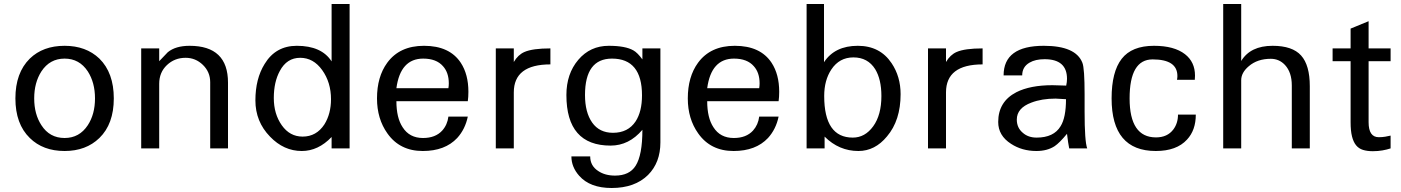

<svg xmlns="http://www.w3.org/2000/svg" viewBox="-20 -742 7007 960"><path d="M549 -250Q549 -122 477 -52Q410 13 303 13Q195 13 129 -52Q57 -122 57 -250Q57 -378 129 -449Q195 -513 303 -513Q410 -513 477 -449Q549 -378 549 -250ZM455 -250Q455 -329 419 -385Q377 -449 303 -449Q229 -449 187 -385Q151 -329 151 -250Q151 -171 187 -116Q228 -52 303 -52Q377 -52 419 -116Q455 -171 455 -250Z M1120 0H1031V-331Q1031 -382 994.5 -417.5Q958 -453 908 -453Q853 -453 814.5 -416.5Q776 -380 776 -323V0H686V-500H776V-436Q798 -459 819 -481Q858 -513 928 -513Q1120 -513 1120 -329Z M1728 0H1638V-57Q1571 13 1489 13Q1399 13 1330 -59Q1257 -134 1257 -240Q1257 -348 1303 -422Q1358 -513 1464 -513Q1588 -513 1638 -435V-722H1728ZM1635 -246Q1635 -330 1591 -391.5Q1547 -453 1481 -453Q1414 -453 1379 -387Q1349 -332 1349 -252Q1349 -172 1389 -115.5Q1429 -59 1493 -59Q1562 -59 1602 -120Q1635 -173 1635 -246Z M2322 -283Q2322 -257 2319 -236H1962Q1962 -153 1993 -106Q2027 -52 2095 -52Q2157 -52 2191 -89Q2217 -118 2222 -159H2319Q2306 -96 2266 -52Q2205 13 2094 13Q1979 13 1917 -75Q1865 -148 1865 -250Q1865 -358 1916 -428Q1978 -513 2100 -513Q2228 -513 2284 -428Q2322 -370 2322 -283ZM2222 -301Q2224 -313 2224 -325Q2224 -379 2195 -411Q2162 -449 2096 -449Q1982 -449 1962 -301Z M2732 -420Q2549 -420 2549 -280V0H2459V-500H2549V-432Q2570 -468 2602 -482Q2643 -500 2732 -500Z M3282 -30Q3282 71 3220 133Q3154 198 3038 198Q2930 198 2876 137Q2837 93 2837 40H2931Q2931 87 2971 113Q3005 136 3055 136Q3127 136 3158 87Q3192 34 3192 -93Q3125 -14 3033 -14Q2812 -14 2812 -267Q2812 -373 2871.5 -443Q2931 -513 3024 -513Q3107 -513 3147 -490Q3167 -479 3192 -445V-500H3282ZM3190 -265Q3190 -449 3040 -449Q2905 -449 2905 -267Q2905 -180 2941 -129Q2977 -78 3045 -78Q3120 -78 3158 -135Q3190 -184 3190 -265Z M3876 -283Q3876 -257 3873 -236H3516Q3516 -153 3547 -106Q3581 -52 3649 -52Q3711 -52 3745 -89Q3771 -118 3776 -159H3873Q3860 -96 3820 -52Q3759 13 3648 13Q3533 13 3471 -75Q3419 -148 3419 -250Q3419 -358 3470 -428Q3532 -513 3654 -513Q3782 -513 3838 -428Q3876 -370 3876 -283ZM3776 -301Q3778 -313 3778 -325Q3778 -379 3749 -411Q3716 -449 3650 -449Q3536 -449 3516 -301Z M4483 -271Q4483 -140 4415 -60Q4355 13 4272 13Q4175 13 4103 -59V0H4013V-722H4100V-431Q4154 -513 4269 -513Q4380 -513 4438 -426Q4483 -359 4483 -271ZM4387 -262Q4387 -345 4356 -396Q4319 -455 4247 -455Q4177 -455 4137 -395Q4101 -341 4101 -262Q4101 -54 4244 -54Q4305 -54 4346 -110.5Q4387 -167 4387 -262Z M4893 -420Q4710 -420 4710 -280V0H4620V-500H4710V-432Q4731 -468 4763 -482Q4804 -500 4893 -500Z M5416 0H5326Q5321 -23 5315 -73Q5278 -28 5253 -11Q5216 13 5162 13Q5090 13 5035 -23Q4971 -64 4971 -132Q4971 -234 5062 -281Q5131 -316 5242 -316Q5254 -316 5277.5 -315Q5301 -314 5311 -314Q5315 -332 5315 -348Q5315 -446 5203 -446Q5157 -446 5128 -429Q5091 -408 5091 -365H4998Q4998 -513 5199 -513Q5359 -513 5392 -428Q5403 -400 5403 -270V-183Q5403 -36 5416 0ZM5310 -246Q5270 -249 5258 -249Q5189 -249 5137 -229Q5064 -202 5064 -144Q5064 -103 5094 -78Q5121 -54 5163 -54Q5249 -54 5283 -111Q5310 -154 5310 -246Z M5959 -169Q5959 -91 5915 -44Q5863 13 5759 13Q5538 13 5538 -250Q5538 -383 5588.5 -448Q5639 -513 5750 -513Q5851 -513 5905 -471Q5955 -432 5955 -364Q5955 -354 5954 -343H5865Q5867 -353 5867 -362Q5867 -445 5743 -445Q5628 -445 5628 -250Q5628 -55 5760 -55Q5817 -55 5847 -95Q5870 -126 5870 -169Z M6529 0H6439V-315Q6439 -380 6405 -417Q6376 -448 6334 -448Q6267 -448 6224 -411Q6186 -379 6186 -341V0H6096V-722H6186V-437Q6232 -513 6343 -513Q6442 -513 6485.5 -464.5Q6529 -416 6529 -311Z M6933 0Q6915 6 6892.5 10Q6870 14 6844 14Q6816 14 6795 7.5Q6774 1 6760.5 -15.5Q6747 -32 6740 -60Q6733 -88 6733 -131V-436H6643V-500H6733V-599L6823 -636V-500H6933V-436H6823V-131Q6823 -56 6874 -56Q6891 -56 6906 -58.5Q6921 -61 6933 -64Z"/></svg>

Font: Mingzat
Style: Regular
Weight: 400
Designer: Jason Glavy (Lepcha), Lorna Priest (Lepcha additions), Walt Agee (Sophia), Victor Gaultney (Sophia)
Foundry: SIL International
Version: Version 0.100